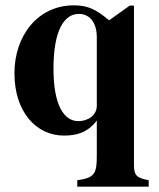

<svg xmlns="http://www.w3.org/2000/svg" viewBox="-20 -493 596 718"><path d="M342 -98C342 -60 307 -40 273 -40C219 -40 180 -100 180 -236C180 -378 219 -441 275 -441C315 -441 342 -409 342 -354ZM536 205V181C490 172 481 163 481 123V-472H465L388 -417C337 -460 306 -473 256 -473C121 -473 34 -359 34 -219C34 -74 116 14 219 14C267 14 307 3 342 -42V90C342 156 334 172 269 181V205Z"/></svg>

Font: XITS
Style: Bold
Weight: 700
Designer: MicroPress Inc., with final additions and corrections provided by Coen Hoffman, Elsevier (retired)
Version: Version 1.302